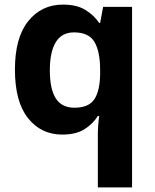

<svg xmlns="http://www.w3.org/2000/svg" viewBox="-20 -576 673 836"><path d="M406 11Q406 -9 407.5 -30Q409 -51 412 -71H406Q385 -37 348 -13.5Q311 10 251 10Q159 10 102 -61.5Q45 -133 45 -273Q45 -412 103 -484Q161 -556 254 -556Q314 -556 351.5 -533Q389 -510 412 -476H416L429 -546H555V240H406ZM304 -107Q366 -107 390.5 -143.5Q415 -180 416 -253V-271Q416 -351 391.5 -393Q367 -435 302 -435Q249 -435 223 -392.5Q197 -350 197 -270Q197 -188 223 -147.5Q249 -107 304 -107Z"/></svg>

Font: Noto Sans NKo Unjoined
Style: Bold
Weight: 700
Designer: Monotype Design Team
Foundry: Monotype Imaging Inc.
Version: Version 2.004